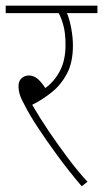

<svg xmlns="http://www.w3.org/2000/svg" viewBox="-20 -642 362 674"><path d="M287 -4 267 12Q221 -42 181.5 -96Q142 -150 112.5 -195Q83 -240 68 -270Q54 -295 49.5 -310Q45 -325 45 -340Q45 -358 56 -367.5Q67 -377 81 -377Q97 -377 110.5 -366.5Q124 -356 139 -333Q170 -355 190 -392.5Q210 -430 210 -484Q210 -526 202.5 -553Q195 -580 186 -596H0V-622H322V-596H215Q224 -575 230 -543Q236 -511 236 -482Q236 -423 215 -383.5Q194 -344 161.5 -318Q129 -292 93 -274Q119 -229 151.5 -181Q184 -133 218.5 -87Q253 -41 287 -4Z"/></svg>

Font: Noto Sans Devanagari UI Condensed Thin
Style: Regular
Weight: 100
Width: 3
Designer: Jelle Bosma - Monotype Design Team
Foundry: Monotype Imaging Inc.
Version: Version 2.004; ttfautohint (v1.8.4.7-5d5b)